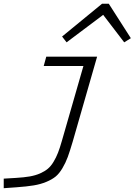

<svg xmlns="http://www.w3.org/2000/svg" viewBox="-52 -761 715 1020"><path d="M277.8 -566.9 490.2 -741.2H525.9L643.1 -558.1L607.9 -536.1L496.1 -682.1L301.8 -536.1ZM334 -7.8Q319.3 42 307.9 73.2Q296.4 104.5 279.5 132.8Q262.7 161.1 243.7 176.8Q224.6 192.4 194.3 205.1Q164.1 217.8 127.2 223.9Q90.3 230 36.1 233.9L-32.2 238.8V188L33.2 184.1Q75.7 181.6 106.2 176.3Q136.7 170.9 161.1 160.2Q185.5 149.4 201.9 135.7Q218.3 122.1 232.2 99.1Q246.1 76.2 256.1 50.5Q266.1 24.9 276.9 -13.2L391.1 -410.2H180.2L193.8 -460H463.9Z"/></svg>

Font: IntelOne Mono Light
Style: Italic
Weight: 300
Italic angle: -16°
Designer: Fred Shallcrass
Foundry: Frere-Jones Type LLC
Version: Version 1.200;hotconv 1.1.0;makeotfexe 2.6.0;FJTRelease1.2